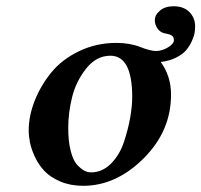

<svg xmlns="http://www.w3.org/2000/svg" viewBox="-20 -582 644 614"><path d="M198.2 -172.9Q198.2 -129.9 206.1 -99.4Q213.9 -68.8 226.3 -55.4Q238.8 -42 249.3 -36.4Q259.8 -30.8 271 -30.8Q307.1 -30.8 335 -58.8Q362.8 -86.9 376.5 -128.4Q390.1 -169.9 396.5 -206.5Q402.8 -243.2 402.8 -272Q402.8 -403.8 333 -403.8Q288.1 -403.8 255.6 -362.8Q223.1 -321.8 210.7 -271.7Q198.2 -221.7 198.2 -172.9ZM71.8 -165Q71.8 -210.9 90.8 -259.5Q109.9 -308.1 144 -350.1Q178.2 -392.1 233.2 -418.5Q288.1 -444.8 352.1 -444.8Q395 -444.8 428 -431.9Q460.9 -418.9 479 -418.9Q498 -418.9 517.1 -430.4Q536.1 -441.9 536.1 -453.1Q536.1 -462.9 530.5 -467.5Q524.9 -472.2 507.8 -475.1Q492.7 -478 483.9 -490.5Q475.1 -502.9 475.1 -517.1Q475.1 -534.2 491.5 -548.1Q507.8 -562 535.2 -562Q567.4 -562 585.7 -543.5Q604 -524.9 604 -497.1Q604 -487.3 602.1 -476.1Q600.1 -464.8 593 -449.5Q585.9 -434.1 575 -421.1Q564 -408.2 543 -397.7Q522 -387.2 494.1 -383.8Q527.3 -337.9 526.9 -278.8Q526.9 -162.6 439 -75.2Q351.1 12.2 246.1 12.2Q205.1 12.2 173.1 -1.5Q141.1 -15.1 122.6 -34.7Q104 -54.2 92 -79.6Q80.1 -105 75.9 -126Q71.8 -147 71.8 -165Z"/></svg>

Font: Linux Libertine
Style: Semibold Italic
Weight: 600
Italic angle: -11.5°
Designer: Philipp H. Poll
Foundry: Philipp H. Poll
Version: Version 5.1.2 ; ttfautohint (v0.9)